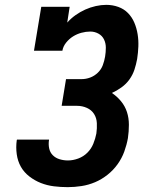

<svg xmlns="http://www.w3.org/2000/svg" viewBox="-20 -763 640 791"><path d="M259 8Q230 8 202 4.5Q174 1 148.5 -9Q123 -19 101 -36Q79 -53 66 -76Q53 -99 49 -127.5Q45 -156 49 -185L50 -188H182V-187Q179 -169 182.5 -152Q186 -135 197.5 -123.5Q209 -112 225.5 -107Q242 -102 260 -102Q281 -102 302.5 -110Q324 -118 340 -134Q356 -150 364.5 -171Q373 -192 377 -213Q380 -234 379 -255.5Q378 -277 367.5 -293.5Q357 -310 338 -318.5Q319 -327 298 -327H234L252 -437H316Q334 -437 351.5 -443.5Q369 -450 383 -463.5Q397 -477 403.5 -494.5Q410 -512 413 -530Q416 -548 416 -566.5Q416 -585 408.5 -600.5Q401 -616 385.5 -624.5Q370 -633 352 -633Q334 -633 315.5 -628Q297 -623 281 -613Q265 -603 252.5 -587.5Q240 -572 237 -554H120L150 -735H267L257 -670Q272 -687 291 -700.5Q310 -714 331 -723.5Q352 -733 374.5 -738Q397 -743 418 -743Q444 -743 467.5 -734.5Q491 -726 507.5 -709Q524 -692 533.5 -669.5Q543 -647 547 -622Q551 -597 550 -571.5Q549 -546 545 -520Q541 -498 534 -476.5Q527 -455 513.5 -436Q500 -417 480.5 -403Q461 -389 441 -380Q462 -366 478.5 -346Q495 -326 503 -301.5Q511 -277 511 -249Q511 -221 507 -194Q502 -166 492 -138.5Q482 -111 464.5 -86.5Q447 -62 423 -43Q399 -24 372 -12.5Q345 -1 316 3.5Q287 8 259 8Z"/></svg>

Font: Iosevka Etoile Extrabold
Style: Italic
Weight: 800
Italic angle: -9°
Designer: Belleve Invis
Foundry: Belleve Invis
Version: Version 22.1.2; ttfautohint (v1.8.4)